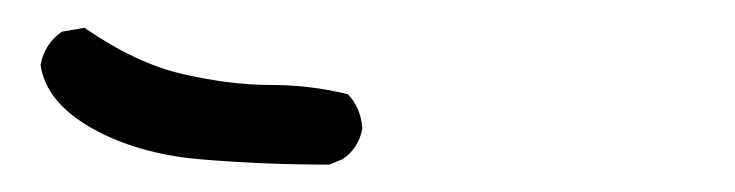

<svg xmlns="http://www.w3.org/2000/svg" viewBox="-20 -202 540 141"><path d="M221.7 -81.1Q173.8 -81.1 127.4 -85Q81.1 -88.9 47.4 -107.9Q13.7 -127 9.8 -154.3Q12.7 -169.9 25.4 -178.7L42 -181.6Q80.1 -155.3 114.7 -147.5Q149.4 -139.6 178.7 -139.6Q208 -139.6 235.4 -132.8Q245.1 -123 246.1 -107.4Q243.2 -92.8 231.4 -85Z"/></svg>

Font: NaikaiFont
Style: Regular
Weight: 400
Version: Version 1.67